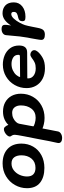

<svg xmlns="http://www.w3.org/2000/svg" viewBox="780 -1350 795 2394"><g transform="rotate(-90 1177.0 -153.5)"><path d="M27 -214Q27 -294 66.5 -364Q106 -434 176.5 -476Q247 -518 335 -518Q449 -518 516 -456.5Q583 -395 583 -283Q583 -203 545.5 -137.5Q508 -72 439 -34.5Q370 3 280 3Q163 3 95 -51.5Q27 -106 27 -214ZM437 -283Q437 -340 412 -373.5Q387 -407 335 -407Q287 -407 250 -378.5Q213 -350 193 -305.5Q173 -261 173 -214Q173 -160 201 -134Q229 -108 280 -108Q355 -108 396 -158Q437 -208 437 -283Z M1205 -290Q1205 -207 1166 -139.5Q1127 -72 1058 -33.5Q989 5 903 5Q861 5 824.5 -4Q788 -13 772 -21L752 83Q747 106 743 128Q739 150 735 170Q731 194 707.5 209Q684 224 652 224Q624 224 607 212.5Q590 201 590 179Q590 174 592 164Q610 89 638 -65Q639 -69 648 -116Q653 -140 673 -243Q693 -346 693 -366Q693 -390 683 -403Q671 -418 671 -428Q671 -444 686 -461.5Q701 -479 722.5 -490.5Q744 -502 763 -502Q778 -502 788 -492Q806 -474 817 -446Q843 -475 885 -494Q927 -513 983 -513Q1049 -513 1099.5 -485Q1150 -457 1177.5 -406.5Q1205 -356 1205 -290ZM1059 -290Q1059 -339 1035 -369Q1011 -399 966 -399Q930 -399 900.5 -385Q871 -371 852.5 -350.5Q834 -330 831 -312Q819 -252 808 -189L798 -135Q801 -127 836.5 -116.5Q872 -106 905 -106Q978 -106 1018.5 -158.5Q1059 -211 1059 -290Z M1275 -219Q1275 -299 1313.5 -367Q1352 -435 1419 -475Q1486 -515 1569 -515Q1630 -515 1684 -492.5Q1738 -470 1772 -424.5Q1806 -379 1806 -313Q1806 -212 1720 -212L1397 -210L1396 -199Q1396 -158 1430.5 -131.5Q1465 -105 1522 -105Q1565 -105 1594 -118.5Q1623 -132 1652 -155Q1675 -172 1694 -172Q1715 -172 1731.5 -157.5Q1748 -143 1748 -123Q1748 -103 1729 -80Q1701 -46 1651 -18Q1601 10 1522 10Q1447 10 1391 -19.5Q1335 -49 1305 -101Q1275 -153 1275 -219ZM1663 -302Q1680 -302 1685 -305.5Q1690 -309 1690 -321Q1690 -365 1656.5 -386Q1623 -407 1576 -407Q1531 -407 1495 -389.5Q1459 -372 1438 -347Q1417 -322 1413 -300Z M2344 -379Q2344 -313 2294 -273Q2244 -233 2164 -233Q2131 -233 2120 -242Q2109 -251 2109 -271Q2109 -294 2120 -306.5Q2131 -319 2156 -324Q2189 -330 2207 -341Q2225 -352 2225 -379Q2225 -410 2198 -410Q2171 -410 2142.5 -379.5Q2114 -349 2092 -308.5Q2070 -268 2061 -240Q2051 -207 2039.5 -147.5Q2028 -88 2027 -84Q2017 -29 1998 -10Q1979 9 1942 9Q1876 9 1876 -35Q1876 -52 1885 -101Q1894 -150 1896 -163Q1902 -188 1905 -210Q1914 -263 1919 -304.5Q1924 -346 1931 -432L1935 -474Q1937 -500 1958.5 -515.5Q1980 -531 2013 -531Q2064 -531 2064 -489Q2064 -466 2059 -436L2056 -413Q2084 -460 2123 -489.5Q2162 -519 2208 -519Q2268 -519 2306 -483.5Q2344 -448 2344 -379Z"/></g></svg>

Font: Mali
Style: Bold Italic
Weight: 700
Italic angle: -10°
Version: Version 1.000; ttfautohint (v1.6)